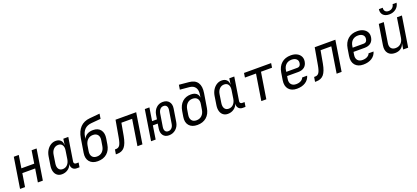

<svg xmlns="http://www.w3.org/2000/svg" viewBox="56 -2018 7089 3261"><g transform="rotate(-20 3600.0 -387.5)"><path d="M50 0 137 -550H227L191 -321H423L459 -550H549L462 0H372L410 -239H178L140 0Z M805 10Q756 10 722 -16Q688 -42 674.5 -88Q661 -134 670 -194L695 -355Q705 -416 734 -462Q763 -508 805 -534Q847 -560 896 -560Q952 -560 984 -528.5Q1016 -497 1014 -445H1017L1032 -550H1122L1055 -127Q1052 -107 1063 -94.5Q1074 -82 1093 -82H1138L1125 0H1075Q1026 0 1000 -32Q974 -64 981 -111Q962 -56 914.5 -23Q867 10 805 10ZM848 -68Q898 -68 932.5 -103.5Q967 -139 977 -200L1000 -350Q1009 -411 985.5 -446.5Q962 -482 913 -482Q863 -482 828 -446.5Q793 -411 784 -350L761 -200Q752 -139 775.5 -103.5Q799 -68 848 -68Z M1454 10Q1357 10 1307.5 -49Q1258 -108 1274 -205L1315 -458Q1335 -579 1399.5 -646Q1464 -713 1572 -723L1756 -740L1742 -651L1572 -636Q1416 -622 1390 -458L1384 -418Q1404 -465 1448 -490.5Q1492 -516 1554 -516Q1647 -516 1690.5 -457Q1734 -398 1718 -303L1702 -205Q1686 -102 1621.5 -46Q1557 10 1454 10ZM1467 -70Q1525 -70 1563.5 -106.5Q1602 -143 1612 -205L1628 -303Q1639 -365 1611 -401.5Q1583 -438 1525 -438Q1467 -438 1429 -401.5Q1391 -365 1380 -303L1364 -205Q1354 -143 1381.5 -106.5Q1409 -70 1467 -70Z M1780 5 1794 -79H1812Q1858 -79 1882 -115Q1906 -151 1922 -244L1976 -550H2349L2262 0H2172L2246 -468H2052L2011 -240Q1987 -109 1939 -52Q1891 5 1803 5Z M2740 10Q2671 10 2636.5 -37Q2602 -84 2614 -160L2627 -243H2539L2501 0H2418L2505 -550H2588L2551 -315H2639L2651 -390Q2663 -467 2712 -513.5Q2761 -560 2831 -560Q2905 -560 2942.5 -513.5Q2980 -467 2968 -390L2931 -160Q2919 -84 2866.5 -37Q2814 10 2740 10ZM2752 -60Q2790 -60 2815.5 -86.5Q2841 -113 2848 -160L2885 -390Q2893 -437 2875.5 -463.5Q2858 -490 2820 -490Q2783 -490 2758 -463.5Q2733 -437 2725 -390L2688 -160Q2681 -113 2698 -86.5Q2715 -60 2752 -60Z M3254 10Q3155 10 3106 -48Q3057 -106 3074 -205L3090 -303Q3107 -404 3168 -460Q3229 -516 3322 -516Q3385 -516 3421 -487.5Q3457 -459 3460 -409L3468 -458Q3481 -539 3449 -586.5Q3417 -634 3343 -641L3177 -656L3190 -740L3370 -723Q3474 -713 3518.5 -646Q3563 -579 3543 -458L3502 -205Q3485 -102 3420 -46Q3355 10 3254 10ZM3267 -70Q3325 -70 3363.5 -106.5Q3402 -143 3412 -205L3428 -303Q3439 -365 3411 -401.5Q3383 -438 3325 -438Q3267 -438 3229 -401.5Q3191 -365 3180 -303L3164 -205Q3154 -143 3181.5 -106.5Q3209 -70 3267 -70Z M3805 10Q3756 10 3722 -16Q3688 -42 3674.5 -88Q3661 -134 3670 -194L3695 -355Q3705 -416 3734 -462Q3763 -508 3805 -534Q3847 -560 3896 -560Q3952 -560 3984 -528.5Q4016 -497 4014 -445H4017L4032 -550H4122L4055 -127Q4052 -107 4063 -94.5Q4074 -82 4093 -82H4138L4125 0H4075Q4026 0 4000 -32Q3974 -64 3981 -111Q3962 -56 3914.5 -23Q3867 10 3805 10ZM3848 -68Q3898 -68 3932.5 -103.5Q3967 -139 3977 -200L4000 -350Q4009 -411 3985.5 -446.5Q3962 -482 3913 -482Q3863 -482 3828 -446.5Q3793 -411 3784 -350L3761 -200Q3752 -139 3775.5 -103.5Q3799 -68 3848 -68Z M4411 0 4486 -471H4286L4298 -550H4788L4776 -471H4576L4501 0Z M5054 10Q4957 10 4907 -48.5Q4857 -107 4873 -210L4894 -340Q4911 -445 4976.5 -502.5Q5042 -560 5145 -560Q5208 -560 5253 -537Q5298 -514 5319.5 -474Q5341 -434 5333 -382Q5323 -317 5280.5 -283.5Q5238 -250 5170 -250H4968L4960 -200Q4950 -139 4979.5 -103.5Q5009 -68 5067 -68Q5117 -68 5152.5 -87.5Q5188 -107 5200 -140H5290Q5270 -69 5208 -29.5Q5146 10 5054 10ZM4979 -322H5180Q5204 -322 5220.5 -336Q5237 -350 5242 -382Q5250 -429 5219.5 -457.5Q5189 -486 5133 -486Q5072 -486 5032.5 -450.5Q4993 -415 4983 -350Z M5380 5 5394 -79H5412Q5458 -79 5482 -115Q5506 -151 5522 -244L5576 -550H5949L5862 0H5772L5846 -468H5652L5611 -240Q5587 -109 5539 -52Q5491 5 5403 5Z M6254 10Q6157 10 6107 -48.5Q6057 -107 6073 -210L6094 -340Q6111 -445 6176.5 -502.5Q6242 -560 6345 -560Q6408 -560 6453 -537Q6498 -514 6519.5 -474Q6541 -434 6533 -382Q6523 -317 6480.5 -283.5Q6438 -250 6370 -250H6168L6160 -200Q6150 -139 6179.5 -103.5Q6209 -68 6267 -68Q6317 -68 6352.5 -87.5Q6388 -107 6400 -140H6490Q6470 -69 6408 -29.5Q6346 10 6254 10ZM6179 -322H6380Q6404 -322 6420.5 -336Q6437 -350 6442 -382Q6450 -429 6419.5 -457.5Q6389 -486 6333 -486Q6272 -486 6232.5 -450.5Q6193 -415 6183 -350Z M6826 10Q6744 10 6703 -41Q6662 -92 6675 -180L6734 -550H6824L6767 -190Q6758 -132 6784 -99Q6810 -66 6864 -66Q6920 -66 6958.5 -101Q6997 -136 7007 -200L7062 -550H7152L7065 0H6975L6992 -105H6990Q6975 -50 6932 -20Q6889 10 6826 10ZM6958 -640Q6886 -640 6848.5 -680Q6811 -720 6821 -785H6891Q6885 -746 6905.5 -722Q6926 -698 6966 -698Q7007 -698 7035 -722Q7063 -746 7069 -785H7141Q7131 -720 7080.5 -680Q7030 -640 6958 -640Z"/></g></svg>

Font: JetBrains Mono NL
Style: Italic
Weight: 400
Italic angle: -9°
Monospace: yes
Designer: Philipp Nurullin, Konstantin Bulenkov
Foundry: JetBrains
Version: Version 2.305; ttfautohint (v1.8.4.7-5d5b)